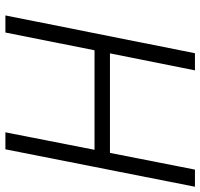

<svg xmlns="http://www.w3.org/2000/svg" viewBox="-36 -724 760 729"><g transform="rotate(90 344.5 -360.0)"><path d="M182.6 -719.7H247.6L183.1 -397H561L624.5 -719.7H689.5L547.4 0H482.9L549.3 -338.4H171.4L104 0H39.1Z"/></g></svg>

Font: Reddit Sans Vanilla Light
Style: Italic
Weight: 300
Italic angle: -11.25°
Designer: Stephen Hutchings
Version: Version 1.013